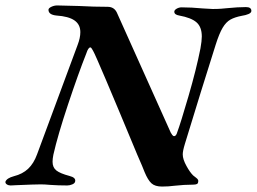

<svg xmlns="http://www.w3.org/2000/svg" viewBox="-34 -678 943 705"><path d="M-14 -11Q-9 -24 17 -31Q49 -39 69.5 -58.5Q90 -78 102 -111L251 -513Q261 -539 261 -560Q261 -588 239.5 -603Q218 -618 173 -621Q144 -624 144 -642Q144 -648 154.5 -653Q165 -658 176 -658L256 -656Q310 -653 361 -653Q385 -653 395 -632L593 -191Q595 -187 598.5 -182.5Q602 -178 605 -178Q613 -178 617 -193Q629 -225 658 -324.5Q687 -424 702 -500Q707 -528 707 -544Q707 -579 687.5 -596Q668 -613 624 -621Q606 -624 606 -635Q606 -641 614.5 -646Q623 -651 633 -651Q669 -651 711 -647L747 -645Q765 -645 778 -646Q791 -647 800 -648Q840 -652 869 -652Q889 -652 889 -638Q889 -631 878.5 -626.5Q868 -622 854 -620Q828 -615 812 -606Q796 -597 783.5 -576Q771 -555 758 -514Q706 -350 645 -150Q637 -124 637 -111Q637 -93 651 -68Q663 -46 675 -34Q680 -30 687 -24.5Q694 -19 694 -14Q694 -5 689.5 -2.5Q685 0 675 0Q643 0 607 4Q585 7 561 7Q535 7 522 -5Q509 -17 497 -46Q494 -54 487.5 -69.5Q481 -85 470 -110Q321 -469 308 -491Q306 -495 303 -499.5Q300 -504 298 -504Q290 -504 283 -482Q254 -409 216 -295Q178 -181 162 -110Q159 -95 159 -84Q159 -63 173 -52Q187 -41 221 -32Q245 -26 242 -12Q241 -5 231.5 -1Q222 3 213 3Q180 3 152 1Q130 -1 116 -1Q94 -1 25 2L5 3Q-3 3 -9 -1Q-15 -5 -14 -11Z"/></svg>

Font: EB Garamond
Style: Bold Italic
Weight: 700
Italic angle: -17.2°
Designer: Georg Duffner and Octavio Pardo
Foundry: Georg Duffner
Version: Version 1.000